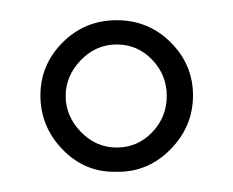

<svg xmlns="http://www.w3.org/2000/svg" viewBox="-20 -770 231 190"><path d="M97 -600H93Q63 -600 41.5 -622.5Q20 -645 20 -675.5Q20 -706 42 -728Q64 -750 95.5 -750Q127 -750 149 -728Q171 -706 171 -675.5Q171 -645 149 -622.5Q127 -600 97 -600ZM145 -675Q145 -696 130.5 -711Q116 -726 95.5 -726Q75 -726 60 -710.5Q45 -695 45 -675Q45 -655 60 -639.5Q75 -624 95.5 -624Q116 -624 130.5 -639Q145 -654 145 -675Z"/></svg>

Font: Poiret One
Style: Regular
Weight: 400
Designer: Denis Masharov
Foundry: Denis Masharov
Version: Version 1.001